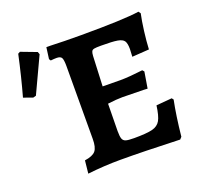

<svg xmlns="http://www.w3.org/2000/svg" viewBox="-119 -801 984 944"><g transform="rotate(-20 373.0 -329.0)"><path d="M707 -189Q691 -111 680 -4L670 7Q479 0 359 0Q275 0 188 10L195 -57Q237 -63 252 -81Q267 -99 267 -143L268 -524Q268 -557 262 -567.5Q256 -578 236 -578Q223 -578 205 -576L199 -585L207 -645H227Q298 -642 388 -642Q611 -642 692 -654L700 -643Q692 -606 685.5 -555Q679 -504 677 -462L588 -456L590 -496Q590 -526 581.5 -538.5Q573 -551 547.5 -555.5Q522 -560 462 -560Q436 -560 426 -558Q416 -556 412.5 -549Q409 -542 408 -526L401 -369L495 -368Q516 -368 547.5 -370.5Q579 -373 611 -377L619 -368L605 -283Q592 -283 585 -284Q515 -286 474 -286Q443 -286 397 -280L395 -137Q395 -109 399.5 -97Q404 -85 416.5 -81Q429 -77 460 -77Q526 -77 555.5 -84.5Q585 -92 598 -115Q611 -138 618 -191L700 -198ZM14 -451Q42 -551 66 -662L77 -668L159 -637L164 -624L77 -438L62 -434Z"/></g></svg>

Font: Alegreya
Style: Bold
Weight: 700
Designer: Juan Pablo del Peral
Foundry: Huerta Tipografica
Version: Version 2.008; ttfautohint (v1.8)